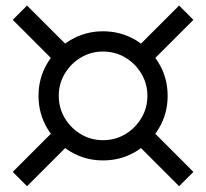

<svg xmlns="http://www.w3.org/2000/svg" viewBox="-20 -828 728 678"><path d="M343.5 -261.5Q281.5 -261.5 229.5 -292.2Q177.5 -323 146.8 -375Q116 -427 116 -489.5Q116 -552.5 146.8 -604.2Q177.5 -656 229.5 -686.8Q281.5 -717.5 343.5 -717.5Q406.5 -717.5 458.5 -686.8Q510.5 -656 541.2 -604.2Q572 -552.5 572 -489.5Q572 -427 541.2 -375Q510.5 -323 458.5 -292.2Q406.5 -261.5 343.5 -261.5ZM75.5 -170.5 25 -221 177 -373 227.5 -322.5ZM343.5 -333Q387 -333 422.5 -354.2Q458 -375.5 479.2 -411Q500.5 -446.5 500.5 -489.5Q500.5 -532.5 479.2 -568Q458 -603.5 422.5 -624.8Q387 -646 343.5 -646Q301 -646 265.5 -624.8Q230 -603.5 208.8 -568Q187.5 -532.5 187.5 -489.5Q187.5 -446.5 208.8 -411Q230 -375.5 265.5 -354.2Q301 -333 343.5 -333ZM177 -606 25 -758 75.5 -808.5 227.5 -656.5ZM612.5 -170.5 460.5 -322.5 511 -373 663 -221ZM511 -606 460.5 -656.5 612.5 -808.5 663 -758Z"/></svg>

Font: Edu AU VIC WA NT Pre Medium
Style: Regular
Weight: 500
Designer: Tina and Corey Anderson, Eben Sorkin, Mirko Velimirovic
Foundry: Google for Education
Version: Version 1.001